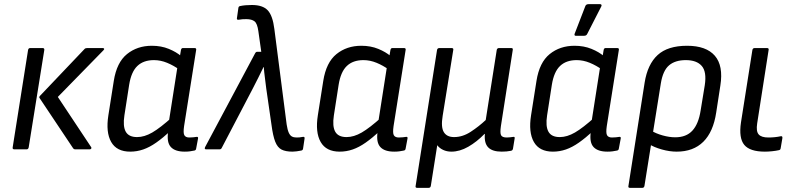

<svg xmlns="http://www.w3.org/2000/svg" viewBox="-20 -718 3821 923"><path d="M342 0Q335 0 331 -6L170 -247Q167 -251 172 -257L386 -482Q390 -487 399 -487H474Q479 -487 480.5 -484Q482 -481 477 -476L258 -252L418 -11Q421 -7 418.5 -3.5Q416 0 411 0ZM49 0Q39 0 41 -10L115 -478Q117 -487 125 -487H185Q194 -487 193 -478L118 -10Q116 0 108 0Z M606 11Q541 11 514.5 -35.5Q488 -82 501 -164L527 -329Q541 -418 590.5 -458Q640 -498 710 -498Q755 -498 791.5 -483Q828 -468 851 -448L844 -382Q815 -403 783.5 -416Q752 -429 720 -429Q670 -429 640.5 -401Q611 -373 601 -311L578 -163Q570 -111 584.5 -85Q599 -59 639 -59Q674 -59 712 -81Q750 -103 809 -156L800 -89Q763 -55 731 -32.5Q699 -10 668.5 0.5Q638 11 606 11ZM868 11Q822 11 801.5 -11Q781 -33 788 -83L791 -103V-128L834 -403L842 -431L850 -478Q852 -487 859 -487H915Q925 -487 923 -478L865 -112Q860 -78 866.5 -67.5Q873 -57 890 -57Q900 -57 909 -58Q918 -59 925 -60Q934 -61 932 -52L923 -4Q922 5 913 6Q903 8 893 9.5Q883 11 868 11Z M1386 11Q1353 11 1333.5 1Q1314 -9 1303 -37Q1292 -65 1285 -119L1260 -292Q1257 -318 1253.5 -344Q1250 -370 1248 -396H1247Q1234 -370 1221.5 -344Q1209 -318 1195 -292L1046 -7Q1043 0 1035 0H971Q961 0 966 -11L1206 -461Q1210 -469 1216 -469H1236L1222 -568Q1217 -605 1203.5 -615.5Q1190 -626 1164 -626Q1154 -626 1145.5 -625.5Q1137 -625 1127 -623Q1117 -622 1119 -631L1126 -680Q1127 -688 1135 -689Q1158 -694 1191 -694Q1243 -694 1267 -668.5Q1291 -643 1299 -578L1358 -120Q1362 -94 1368 -80.5Q1374 -67 1383 -62Q1392 -57 1405 -57Q1413 -57 1419.5 -57.5Q1426 -58 1436 -60Q1446 -62 1444 -51L1437 -4Q1436 5 1427 6Q1417 8 1406 9.5Q1395 11 1386 11Z M1613 11Q1548 11 1521.5 -35.5Q1495 -82 1508 -164L1534 -329Q1548 -418 1597.5 -458Q1647 -498 1717 -498Q1762 -498 1798.5 -483Q1835 -468 1858 -448L1851 -382Q1822 -403 1790.5 -416Q1759 -429 1727 -429Q1677 -429 1647.5 -401Q1618 -373 1608 -311L1585 -163Q1577 -111 1591.5 -85Q1606 -59 1646 -59Q1681 -59 1719 -81Q1757 -103 1816 -156L1807 -89Q1770 -55 1738 -32.5Q1706 -10 1675.5 0.5Q1645 11 1613 11ZM1875 11Q1829 11 1808.5 -11Q1788 -33 1795 -83L1798 -103V-128L1841 -403L1849 -431L1857 -478Q1859 -487 1866 -487H1922Q1932 -487 1930 -478L1872 -112Q1867 -78 1873.5 -67.5Q1880 -57 1897 -57Q1907 -57 1916 -58Q1925 -59 1932 -60Q1941 -61 1939 -52L1930 -4Q1929 5 1920 6Q1910 8 1900 9.5Q1890 11 1875 11Z M1985 185Q1976 185 1978 176L2081 -478Q2083 -487 2092 -487H2151Q2161 -487 2159 -478L2108 -161Q2099 -107 2113.5 -83Q2128 -59 2163 -59Q2204 -59 2243 -84.5Q2282 -110 2315 -141L2368 -478Q2370 -487 2379 -487H2438Q2447 -487 2445 -478L2388 -112Q2383 -78 2389 -67.5Q2395 -57 2416 -57Q2423 -57 2432 -58Q2441 -59 2448 -60Q2456 -61 2454 -52L2446 -3Q2445 1 2443 3.5Q2441 6 2436 7Q2426 9 2415 10Q2404 11 2392 11Q2347 11 2327 -9.5Q2307 -30 2311 -74H2309Q2272 -36 2231 -12.5Q2190 11 2150 11Q2128 11 2110 2.5Q2092 -6 2082 -20L2051 176Q2049 185 2041 185Z M2638 11Q2573 11 2546.5 -35.5Q2520 -82 2533 -164L2559 -329Q2573 -418 2622.5 -458Q2672 -498 2742 -498Q2787 -498 2823.5 -483Q2860 -468 2883 -448L2876 -382Q2847 -403 2815.5 -416Q2784 -429 2752 -429Q2702 -429 2672.5 -401Q2643 -373 2633 -311L2610 -163Q2602 -111 2616.5 -85Q2631 -59 2671 -59Q2706 -59 2744 -81Q2782 -103 2841 -156L2832 -89Q2795 -55 2763 -32.5Q2731 -10 2700.5 0.5Q2670 11 2638 11ZM2900 11Q2854 11 2833.5 -11Q2813 -33 2820 -83L2823 -103V-128L2866 -403L2874 -431L2882 -478Q2884 -487 2891 -487H2947Q2957 -487 2955 -478L2897 -112Q2892 -78 2898.5 -67.5Q2905 -57 2922 -57Q2932 -57 2941 -58Q2950 -59 2957 -60Q2966 -61 2964 -52L2955 -4Q2954 5 2945 6Q2935 8 2925 9.5Q2915 11 2900 11ZM2747 -546Q2743 -546 2742 -549.5Q2741 -553 2743 -557L2794 -689Q2796 -694 2800 -696Q2804 -698 2809 -698H2865Q2870 -698 2871.5 -694.5Q2873 -691 2870 -686L2803 -555Q2799 -546 2788 -546Z M3008 185Q2999 185 3001 176L3079 -321Q3093 -409 3141.5 -453.5Q3190 -498 3283 -498Q3375 -498 3416.5 -450Q3458 -402 3443 -307L3423 -177Q3409 -84 3361 -36.5Q3313 11 3233 11Q3199 11 3161.5 0.5Q3124 -10 3099 -26L3107 -92Q3133 -76 3165.5 -67Q3198 -58 3226 -58Q3279 -58 3308.5 -90Q3338 -122 3348 -186L3368 -308Q3378 -373 3353.5 -401Q3329 -429 3277 -429Q3226 -429 3196.5 -404Q3167 -379 3157 -318L3078 176Q3076 185 3068 185Z M3657 11Q3585 11 3558 -21.5Q3531 -54 3542 -129L3597 -478Q3599 -487 3608 -487H3667Q3677 -487 3675 -478L3620 -125Q3614 -87 3627 -72Q3640 -57 3674 -57Q3689 -57 3704 -58.5Q3719 -60 3733 -63Q3743 -65 3741 -53L3733 -6Q3732 3 3724 4Q3711 7 3692 9Q3673 11 3657 11Z"/></svg>

Font: Sofia Sans Semi Condensed
Style: Italic
Weight: 400
Italic angle: -9°
Designer: Botio Nikoltchev, Ani Petrova
Foundry: lettersoup
Version: Version 4.101